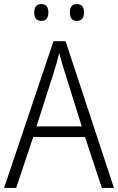

<svg xmlns="http://www.w3.org/2000/svg" viewBox="-20 -917 577 937"><path d="M477 0 395 -248H142L59 0H0L241 -716H300L536 0ZM297 -562Q291 -581 283 -608Q275 -635 269 -658Q263 -633 256 -608Q249 -583 242 -562L158 -300H379ZM147 -856Q147 -897 182 -897Q216 -897 216 -856Q216 -815 182 -815Q147 -815 147 -856ZM321 -857Q321 -897 355 -897Q390 -897 390 -857Q390 -815 355 -815Q321 -815 321 -857Z"/></svg>

Font: Noto Sans Kannada SemiCondensed Light
Style: Regular
Weight: 300
Width: 4
Designer: Jelle Bosma - Monotype Design Team
Foundry: Monotype Imaging Inc.
Version: Version 2.005; ttfautohint (v1.8.4.7-5d5b)